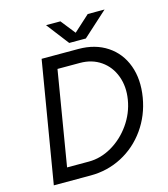

<svg xmlns="http://www.w3.org/2000/svg" viewBox="-126 -974 940 1072"><g transform="rotate(-15 344.0 -437.5)"><path d="M168.3 -700H381.5Q477.7 -699.8 546.7 -654.1Q615.7 -608.3 645.2 -527.7Q674.7 -447 657.7 -344.8Q640.8 -245 585 -166.3Q529.2 -87.7 445.6 -43.8Q362 0 264.5 0H51.3ZM574.2 -355.2Q586.3 -428.2 563.6 -489.8Q540.8 -551.5 489.6 -587Q438.3 -622.5 369.2 -622.5H239.3L148.7 -77.5H275Q343.8 -77.5 407.9 -114.8Q472 -152.2 516.9 -215.8Q561.8 -279.5 574.2 -355.2ZM341.2 -747.3 481.8 -875H579L436.2 -745.7H341.2ZM240.7 -875H323.7L425.2 -746.5L423.5 -745.7H340.2Z"/></g></svg>

Font: Oak Sans Light Italic
Style: Regular
Weight: 400
Italic angle: -9.5°
Foundry: Erik Kennedy, Walven
Version: Version 1.000;Glyphs 3.1.2 (3151)